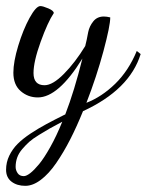

<svg xmlns="http://www.w3.org/2000/svg" viewBox="-58 -329 481 629"><path d="M303.2 -272Q303.2 -244.6 280.8 -161.1Q258.3 -77.6 225.1 7.8Q275.4 -11.7 319.3 -54.4Q363.3 -97.2 390.1 -162.1L402.8 -151.9Q366.7 -35.2 213.9 35.2Q193.4 85.9 171.9 127.9Q150.4 169.9 126.2 205.1Q102.1 240.2 75.9 260Q49.8 279.8 24.9 279.8Q-2.4 279.8 -20.3 266.1Q-38.1 252.4 -38.1 227.1Q-38.1 202.6 -27.6 180.9Q-17.1 159.2 -0.2 142.3Q16.6 125.5 42 108.6Q67.4 91.8 93.3 77.9Q119.1 64 151.4 47.9Q154.3 46.4 155.8 45.9Q185.5 -30.8 211.9 -137.2Q133.3 -9.8 65.9 -9.8Q33.7 -9.8 9.8 -30.5Q-14.2 -51.3 -14.2 -90.8Q-14.2 -126.5 1.7 -179Q17.6 -231.4 38.8 -270.3Q60.1 -309.1 74.2 -309.1Q82.5 -309.1 100.3 -301.5Q118.2 -293.9 118.2 -286.1Q98.6 -256.8 75.2 -192.1Q51.8 -127.4 51.8 -89.8Q51.8 -49.8 87.9 -49.8Q114.7 -49.8 151.6 -87.2Q188.5 -124.5 221.2 -178.2Q226.1 -196.8 231 -224.1Q234.9 -243.2 247.6 -259Q260.3 -274.9 282.2 -274.9Q291.5 -274.9 303.2 -272ZM20 248Q28.3 248 41 238.3Q53.7 228.5 70.1 208.7Q86.4 189 106.7 152.8Q127 116.7 146 69.8Q119.6 83.5 105.2 91.8Q90.8 100.1 70.1 112.8Q49.3 125.5 37.8 135.7Q26.4 146 14.9 159.4Q3.4 172.9 -1.7 187.3Q-6.8 201.7 -6.8 217.8Q-6.8 228.5 -0.2 238.3Q6.3 248 20 248Z"/></svg>

Font: Dancing Script OT
Style: Regular
Weight: 400
Foundry: Pablo Impallari. www.impallari.com
Version: Version 1.000